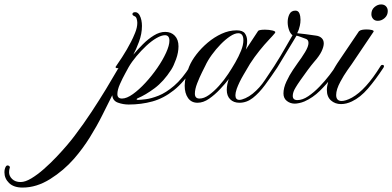

<svg xmlns="http://www.w3.org/2000/svg" viewBox="-427 -458 1771 867"><path d="M-325 389Q-365 389 -386 368.5Q-407 348 -407 320Q-407 304 -400 293Q-397 289 -393 289Q-388 289 -384.5 292.5Q-381 296 -383 300Q-386 309 -386 320Q-386 337 -372 350.5Q-358 364 -334 364Q-313 364 -285.5 347.5Q-258 331 -228.5 305Q-199 279 -171.5 250Q-144 221 -122.5 195.5Q-101 170 -90 155Q-49 101 -13.5 47Q22 -7 51.5 -55.5Q81 -104 101 -139L108 -151Q107 -151 106 -150.5Q105 -150 103 -150Q99 -150 96.5 -152Q94 -154 95 -156Q103 -167 124.5 -200Q146 -233 165 -270Q173 -285 183 -309.5Q193 -334 193 -355Q193 -364 190 -373.5Q187 -383 180 -385Q171 -389 171 -394Q171 -403 184 -403Q195 -403 203 -390Q209 -379 211.5 -366.5Q214 -354 214 -341Q214 -305 200.5 -269Q187 -233 175 -211Q195 -235 218.5 -258.5Q242 -282 268 -298Q294 -314 319 -314Q346 -314 362.5 -296.5Q379 -279 379 -249Q379 -221 368 -190.5Q357 -160 346 -143Q312 -90 271 -59.5Q230 -29 194 -14Q190 -12 190 -9Q190 -7 197 -7Q207 -7 231.5 -10Q256 -13 289 -26Q322 -39 359 -70.5Q396 -102 432 -159Q435 -164 437.5 -164.5Q440 -165 441 -165Q444 -165 446 -162Q448 -159 446 -153Q404 -87 358 -50.5Q312 -14 261.5 0Q211 14 154 14Q129 14 105.5 5.5Q82 -3 80 -28Q60 12 35 62Q10 112 -21.5 162.5Q-53 213 -92 258Q-139 312 -200.5 350.5Q-262 389 -325 389ZM124 -13Q145 -13 173 -33Q201 -53 230 -84.5Q259 -116 283.5 -151.5Q308 -187 323 -220Q338 -253 338 -274Q338 -299 318 -299Q302 -299 279.5 -286Q257 -273 233.5 -251Q210 -229 189 -204Q168 -179 154 -155Q151 -149 138.5 -126.5Q126 -104 114.5 -78Q103 -52 103 -33Q103 -13 124 -13Z M465 6Q437 6 422 -15.5Q407 -37 407 -71Q407 -108 427 -157Q438 -184 460 -212.5Q482 -241 511 -265.5Q540 -290 573.5 -305.5Q607 -321 642 -321Q669 -321 679 -307Q689 -293 689 -273Q689 -254 683 -234L739 -319Q746 -324 770 -324Q788 -324 804.5 -320Q821 -316 814 -308Q806 -298 786.5 -277.5Q767 -257 744.5 -229Q722 -201 702 -170Q692 -153 672.5 -120Q653 -87 642 -57Q636 -39 636 -28Q636 -7 654 -7Q664 -7 681 -14.5Q698 -22 714 -35Q746 -61 770 -97.5Q794 -134 813 -162Q814 -163 815.5 -164Q817 -165 821 -165Q825 -165 827 -161.5Q829 -158 825 -153Q797 -111 770 -74.5Q743 -38 715 -16Q687 6 654 6Q628 6 612.5 -9.5Q597 -25 597 -52Q597 -64 599.5 -77Q602 -90 606 -101Q590 -80 566.5 -55Q543 -30 517 -12Q491 6 465 6ZM474 -13Q494 -13 516.5 -29Q539 -45 562 -70.5Q585 -96 604 -125Q620 -149 635.5 -176Q651 -203 661.5 -229Q672 -255 672 -276Q672 -308 649 -308Q633 -308 612 -294Q591 -280 569.5 -258Q548 -236 529.5 -210.5Q511 -185 500 -161Q497 -155 485.5 -132Q474 -109 463.5 -82Q453 -55 453 -35Q453 -13 474 -13Z M904 10Q884 10 868.5 -2Q853 -14 853 -36Q853 -61 866.5 -90Q880 -119 896 -142.5Q912 -166 917 -173Q935 -197 950.5 -222.5Q966 -248 966 -264Q966 -279 953 -283Q942 -287 930 -291.5Q918 -296 912 -297Q909 -292 898 -273.5Q887 -255 872.5 -231.5Q858 -208 845 -186Q832 -164 825 -153Q819 -146 815 -146Q811 -146 809.5 -150Q808 -154 811 -159Q841 -206 864 -247Q887 -288 894 -299Q884 -306 878 -323Q872 -340 872 -358Q872 -378 880 -394Q888 -410 907 -410Q920 -410 925 -397.5Q930 -385 930 -369Q930 -355 927 -342Q924 -329 922 -324L915 -308Q927 -307 951 -304Q975 -301 1001 -297Q1016 -295 1025.5 -286Q1035 -277 1035 -262Q1035 -247 1025 -226Q1015 -205 991 -178Q979 -164 962 -141Q945 -118 930 -96.5Q915 -75 908 -63Q895 -42 895 -25Q895 -6 916 -6Q939 -6 965 -23.5Q991 -41 1016 -67Q1041 -93 1060.5 -118.5Q1080 -144 1089 -159Q1093 -166 1100 -166Q1105 -166 1105 -161Q1105 -156 1103 -153Q1093 -138 1070.5 -108Q1048 -78 1017 -47.5Q986 -17 948 0Q936 5 924 7.5Q912 10 904 10Z M1279 -364Q1265 -364 1257.5 -373Q1250 -382 1250 -394Q1250 -414 1264 -426Q1278 -438 1294 -438Q1308 -438 1316 -429.5Q1324 -421 1324 -408Q1324 -389 1310 -376.5Q1296 -364 1279 -364ZM1113 12Q1086 12 1067.5 -4.5Q1049 -21 1049 -52Q1049 -68 1055 -89Q1062 -111 1071.5 -129.5Q1081 -148 1088.5 -160Q1096 -172 1096 -172L1194 -317Q1200 -322 1209 -323.5Q1218 -325 1228 -325Q1242 -325 1252 -322.5Q1262 -320 1260 -315L1161 -168Q1158 -164 1141.5 -140.5Q1125 -117 1110 -89Q1091 -54 1091 -29Q1091 -2 1116 -2Q1124 -2 1135.5 -5.5Q1147 -9 1162 -17Q1225 -52 1291 -159Q1294 -164 1296.5 -164.5Q1299 -165 1300 -165Q1305 -165 1306.5 -161.5Q1308 -158 1305 -153Q1269 -98 1234.5 -58Q1200 -18 1162 0Q1137 12 1113 12Z"/></svg>

Font: Fleur De Leah
Style: Regular
Weight: 400
Designer: Robert E. Leuschke
Foundry: Robert E. Leuschke
Version: Version 1.010; ttfautohint (v1.8.3)